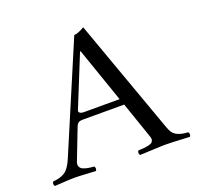

<svg xmlns="http://www.w3.org/2000/svg" viewBox="-118 -783 935 913"><g transform="rotate(-20 349.5 -326.5)"><path d="M260.7 -277.8H439.5L343.3 -555.2H340.3L235.4 -296.4Q231.9 -288.6 238.5 -283.2Q245.1 -277.8 260.7 -277.8ZM147.5 -68.8Q144.5 -61 144.3 -54.7Q144 -48.3 146.2 -43.7Q148.4 -39.1 152.1 -35.2Q155.8 -31.2 161.9 -28.8Q168 -26.4 173.8 -24.4Q179.7 -22.5 187.7 -21.2Q195.8 -20 202.1 -19.3Q208.5 -18.6 216.3 -18.1Q220.7 -13.7 220.9 -6.6Q221.2 0.5 216.3 4.9Q202.1 4.4 166.7 2.2Q131.3 0 108.4 0Q86.9 0 55.9 2.2Q24.9 4.4 9.3 4.9Q4.9 0.5 4.9 -6.6Q4.9 -13.7 9.3 -18.1Q45.9 -20.5 68.6 -35.2Q91.3 -49.8 109.4 -91.8L341.3 -638.2Q359.9 -638.2 393.6 -658.2L602.5 -76.2Q608.9 -57.6 617.9 -46.1Q627 -34.7 640.4 -29.1Q653.8 -23.4 663.8 -21.5Q673.8 -19.5 692.4 -18.1Q696.8 -13.7 696.8 -6.6Q696.8 0.5 692.4 4.9Q678.2 4.4 655.5 3.2Q632.8 2 611.1 1Q589.4 0 571.3 0Q548.8 0 500.7 2.4Q452.6 4.9 440.4 4.9Q436 0.5 436 -6.6Q436 -13.7 440.4 -18.1Q443.8 -18.1 450.2 -18.6Q460.9 -19 466.1 -19.5Q471.2 -20 480 -21.2Q488.8 -22.5 493.2 -23.7Q497.6 -24.9 503.4 -27.1Q509.3 -29.3 511.5 -32.2Q513.7 -35.2 515.9 -39.3Q518.1 -43.5 517.6 -49.3Q517.1 -55.2 514.6 -62L451.2 -246.1H242.7Q226.1 -246.1 219 -240.7Q211.9 -235.4 207.5 -224.1Z"/></g></svg>

Font: Linux Libertine Display
Style: Regular
Weight: 400
Designer: Philipp H. Poll
Foundry: Philipp H. Poll
Version: Version 5.0.9